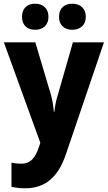

<svg xmlns="http://www.w3.org/2000/svg" viewBox="-20 -778 583 1038"><path d="M99 -687C99 -640 129 -617 170 -617C211 -617 242 -641 242 -687C242 -734 211 -758 170 -758C129 -758 99 -735 99 -687ZM299 -687C299 -641 329 -617 371 -617C412 -617 444 -641 444 -687C444 -734 412 -758 371 -758C330 -758 299 -735 299 -687ZM1 -549 198 -6 192 12C172 73 148 107 94 107C75 107 56 105 42 101V232C61 236 84 240 115 240C222 240 294 183 337 54L542 -549H374L291 -259C282 -230 277 -204 274 -174H271C269 -202 264 -233 257 -260L171 -549Z"/></svg>

Font: Noto Sans Sinhala UI SemiCondensed ExtraBold
Style: Regular
Weight: 800
Width: 4
Designer: Jelle Bosma - Monotype Design Team
Foundry: Monotype Imaging Inc.
Version: Version 2.006